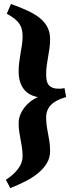

<svg xmlns="http://www.w3.org/2000/svg" viewBox="-20 -801 395 975"><path d="M315.9 -308.1Q262.2 -293 238.3 -267.6Q214.4 -242.2 214.4 -205.6Q214.4 -179.7 217.5 -159.4Q220.7 -139.2 224.4 -120.1Q228 -101.1 231.2 -80.6Q234.4 -60.1 234.4 -33.7Q234.4 -0.5 218.5 26.6Q202.6 53.7 175.3 76.7Q147.9 99.6 111.1 118.7Q74.2 137.7 32.2 154.3L9.8 111.8Q47.9 87.9 71.3 57.1Q94.7 26.4 94.7 -5.9Q94.7 -30.8 91.6 -51Q88.4 -71.3 84.7 -91.1Q81.1 -110.8 77.9 -131.1Q74.7 -151.4 74.7 -176.3Q74.7 -196.8 82.3 -216.6Q89.8 -236.3 103 -253.7Q116.2 -271 134 -285.2Q151.9 -299.3 172.4 -308.1Q123.5 -316.9 99.1 -350.8Q74.7 -384.8 74.7 -439Q74.7 -464.4 77.9 -487.5Q81.1 -510.7 84.7 -532.2Q88.4 -553.7 91.6 -574.5Q94.7 -595.2 94.7 -615.7Q94.7 -633.3 91.8 -648.4Q88.9 -663.6 80.3 -677.2Q71.8 -690.9 56.2 -704.1Q40.5 -717.3 14.6 -731.4L35.6 -780.8Q82 -764.2 118.9 -747.3Q155.8 -730.5 181.4 -710Q207 -689.5 220.7 -663.1Q234.4 -636.7 234.4 -601.6Q234.4 -576.7 231.2 -555.2Q228 -533.7 224.4 -512.9Q220.7 -492.2 217.5 -470Q214.4 -447.8 214.4 -420.9Q214.4 -381.3 230.5 -366Q246.6 -350.6 275.9 -350.6H285.6Q289.1 -350.6 291.5 -350.8Q293.9 -351.1 297.1 -351.8Q300.3 -352.5 307.6 -353.5Z"/></svg>

Font: Gentium Book Basic
Style: Bold
Weight: 700
Designer: J. Victor Gaultney and Annie Olsen
Foundry: SIL International
Version: Version 1.102; 2013; Maintenance release